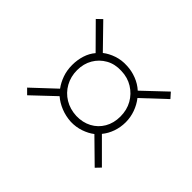

<svg xmlns="http://www.w3.org/2000/svg" viewBox="-109 -793 886 886"><g transform="rotate(-45 334.0 -349.5)"><path d="M120 -97 96 -120 205 -231Q188 -253 177.5 -283.5Q167 -314 168 -348Q170 -383 182.5 -414Q195 -445 215 -468L112 -577L137 -602L241 -491Q264 -508 293.5 -518.5Q323 -529 358 -529Q391 -529 421 -519.5Q451 -510 473 -491L585 -602L609 -577L497 -468Q515 -445 525.5 -414Q536 -383 534 -348Q533 -316 521 -285Q509 -254 488 -231L593 -120L567 -97L463 -208Q439 -189 408.5 -178Q378 -167 346 -167Q313 -167 283 -177.5Q253 -188 230 -207ZM347 -203Q390 -203 423.5 -222Q457 -241 477.5 -274Q498 -307 499 -349Q501 -392 482.5 -425Q464 -458 431.5 -477Q399 -496 357 -496Q315 -496 281 -477Q247 -458 227 -425Q207 -392 205 -349Q204 -307 221.5 -274Q239 -241 271.5 -222Q304 -203 347 -203Z"/></g></svg>

Font: Mona Sans ExtraLight
Style: Italic
Weight: 200
Italic angle: -11.6951°
Designer: Deni Anggara
Foundry: GitHub
Version: Version 2.000